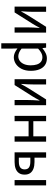

<svg xmlns="http://www.w3.org/2000/svg" viewBox="1089 -1627 743 2961"><g transform="rotate(90 1460.5 -146.5)"><path d="M81.9 0V-486H162.2V-284.1Q162.2 -244.1 160 -198.9Q157.7 -153.8 153.9 -102.1H157.9Q172.3 -128.8 189.5 -159.5Q206.8 -190.2 220.5 -212.2L393.3 -486H482.8V0H402.5V-202.5Q402.5 -241.3 404.6 -286.7Q406.8 -332.2 410.8 -384.5H406.8Q393.1 -357 375.8 -326.5Q358.6 -296.1 344.2 -273.1L171.4 0Z M647 205.1V-486.1H715L721.9 -430H724.6Q757.7 -457.9 797.6 -478Q837.6 -498.1 879.6 -498.1Q942.4 -498.1 985.3 -467.5Q1028.1 -437 1050.2 -381.3Q1072.3 -325.5 1072.3 -250.4Q1072.3 -167.6 1042.7 -109Q1013 -50.4 965.2 -19.2Q917.3 12 861.8 12Q828.9 12 794.7 -2.9Q760.5 -17.8 727.1 -44.3L729.3 40.5V205.1ZM847.6 -57.2Q887.8 -57.2 919.4 -80.3Q950.9 -103.3 969.1 -146.5Q987.4 -189.7 987.4 -249.7Q987.4 -303.3 974.3 -343.7Q961.2 -384 933.1 -406.5Q905 -428.9 859.2 -428.9Q828.8 -428.9 797 -412.3Q765.2 -395.8 729.3 -362.5V-107.8Q762.6 -80.2 793.3 -68.7Q824 -57.2 847.6 -57.2Z M1201.9 0V-486H1282.2V-284.1Q1282.2 -244.1 1280 -198.9Q1277.7 -153.8 1273.9 -102.1H1277.9Q1292.3 -128.8 1309.5 -159.5Q1326.8 -190.2 1340.5 -212.2L1513.3 -486H1602.8V0H1522.5V-202.5Q1522.5 -241.3 1524.6 -286.7Q1526.8 -332.2 1530.8 -384.5H1526.8Q1513.1 -357 1495.8 -326.5Q1478.6 -296.1 1464.2 -273.1L1291.4 0Z M1767 0V-486.1H1849.3V-288.8H2082.9V-486.1H2165.2V0H2082.9V-215.9H1849.3V0Z M2329 0V-486.1H2411.3V-307H2479.5Q2537.4 -307 2581 -291Q2624.7 -275 2648.8 -241.6Q2673 -208.2 2673 -154.9Q2673 -101.2 2648.8 -66.9Q2624.7 -32.6 2581 -16.3Q2537.4 0 2479.5 0ZM2411.3 -65.5H2471Q2532.7 -65.5 2562.5 -87.3Q2592.4 -109.1 2592.4 -155.2Q2592.4 -201 2562.5 -222Q2532.7 -243 2471 -243H2411.3ZM2757 0V-486.1H2839.2V0Z"/></g></svg>

Font: Source Sans 3 VF
Style: Regular
Weight: 200
Designer: Paul D. Hunt
Foundry: Adobe
Version: Version 3.046;hotconv 1.0.118;makeotfexe 2.5.65603